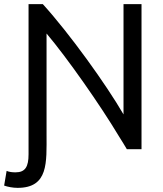

<svg xmlns="http://www.w3.org/2000/svg" viewBox="-53 -717 788 928"><path d="M172 -555V-68C172 68 182 191 32 191C9 191 -16 186 -33 180L-21 109C-9 114 5 116 22 116C69 116 85 89 85 29V-697H154C283 -555 460 -309 544 -164V-697H631V4H560C549 -14 537 -35 522 -58C431 -210 271 -438 172 -555Z"/></svg>

Font: Repo Regular
Style: Regular
Weight: 400
Designer: Stefan Peev
Foundry: Context Ltd
Version: Version 1.502